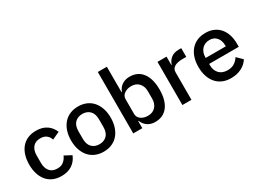

<svg xmlns="http://www.w3.org/2000/svg" viewBox="-42 -1365 2677 2003"><g transform="rotate(-30 1297.0 -364.0)"><path d="M279 12Q223 12 179 -7Q135 -26 105 -61.5Q75 -97 59 -147.5Q43 -198 43 -260Q43 -322 59 -372.5Q75 -423 105 -458.5Q135 -494 179 -513Q223 -532 279 -532Q357 -532 407 -497Q457 -462 480 -404L390 -362Q379 -398 351.5 -419.5Q324 -441 279 -441Q219 -441 188.5 -403.5Q158 -366 158 -306V-213Q158 -153 188.5 -115.5Q219 -78 279 -78Q327 -78 355.5 -101.5Q384 -125 401 -164L484 -120Q458 -56 406 -22Q354 12 279 12Z M786 12Q732 12 687.5 -7Q643 -26 612 -61.5Q581 -97 564 -147.5Q547 -198 547 -260Q547 -322 564 -372.5Q581 -423 612 -458.5Q643 -494 687.5 -513Q732 -532 786 -532Q840 -532 884.5 -513Q929 -494 960 -458.5Q991 -423 1008 -372.5Q1025 -322 1025 -260Q1025 -198 1008 -147.5Q991 -97 960 -61.5Q929 -26 884.5 -7Q840 12 786 12ZM786 -78Q842 -78 876 -112.5Q910 -147 910 -216V-304Q910 -373 876 -407.5Q842 -442 786 -442Q730 -442 696 -407.5Q662 -373 662 -304V-216Q662 -147 696 -112.5Q730 -78 786 -78Z M1146 -740H1255V-434H1260Q1277 -481 1315.5 -506.5Q1354 -532 1406 -532Q1505 -532 1559 -460.5Q1613 -389 1613 -260Q1613 -131 1559 -59.5Q1505 12 1406 12Q1354 12 1315.5 -14Q1277 -40 1260 -86H1255V0H1146ZM1373 -82Q1430 -82 1464 -118.5Q1498 -155 1498 -215V-305Q1498 -365 1464 -401.5Q1430 -438 1373 -438Q1323 -438 1289 -413.5Q1255 -389 1255 -349V-171Q1255 -131 1289 -106.5Q1323 -82 1373 -82Z M1738 0V-520H1847V-420H1852Q1863 -460 1898 -490Q1933 -520 1995 -520H2024V-415H1981Q1916 -415 1881.5 -394Q1847 -373 1847 -332V0Z M2320 12Q2264 12 2220 -7Q2176 -26 2145 -61.5Q2114 -97 2097.5 -147.5Q2081 -198 2081 -260Q2081 -322 2097.5 -372.5Q2114 -423 2145 -458.5Q2176 -494 2220 -513Q2264 -532 2320 -532Q2377 -532 2420.5 -512Q2464 -492 2493 -456.5Q2522 -421 2536.5 -374Q2551 -327 2551 -273V-232H2194V-215Q2194 -155 2229.5 -116.5Q2265 -78 2331 -78Q2379 -78 2412 -99Q2445 -120 2468 -156L2532 -93Q2503 -45 2448 -16.5Q2393 12 2320 12ZM2320 -447Q2292 -447 2268.5 -437Q2245 -427 2228.5 -409Q2212 -391 2203 -366Q2194 -341 2194 -311V-304H2436V-314Q2436 -374 2405 -410.5Q2374 -447 2320 -447Z"/></g></svg>

Font: IBM Plex Sans Hebrew Medium
Style: Regular
Weight: 500
Designer: Mike Abbink, Paul van der Laan, Pieter van Rosmalen, Yanek Iontef
Foundry: Bold Monday
Version: Version 1.2